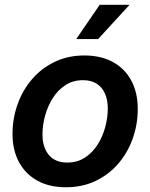

<svg xmlns="http://www.w3.org/2000/svg" viewBox="-20 -770 627 801"><path d="M254.9 11.2Q185.5 11.2 135.7 -16.4Q85.9 -43.9 59.1 -94Q32.2 -144 32.2 -210.9Q32.2 -275.4 53.2 -334.5Q74.2 -393.6 113.5 -439.5Q152.8 -485.4 208.3 -512Q263.7 -538.6 332 -538.6Q401.4 -538.6 451.4 -511Q501.5 -483.4 528.1 -433.1Q554.7 -382.8 554.7 -315.4Q554.7 -251.5 533.9 -192.6Q513.2 -133.8 473.9 -87.9Q434.6 -42 379.4 -15.4Q324.2 11.2 254.9 11.2ZM260.3 -91.8Q302.2 -91.8 334 -112.3Q365.7 -132.8 387 -166.3Q408.2 -199.7 418.9 -239.5Q429.7 -279.3 429.7 -317.4Q429.7 -353.5 417.7 -380.1Q405.8 -406.7 382.8 -421.1Q359.9 -435.5 326.7 -435.5Q284.7 -435.5 253.2 -415Q221.7 -394.5 200.4 -361.1Q179.2 -327.6 168.2 -287.8Q157.2 -248 157.2 -209Q157.2 -155.3 183.8 -123.5Q210.4 -91.8 260.3 -91.8ZM297.9 -606.9 396 -750H520.5L389.2 -606.9Z"/></svg>

Font: Inter 24pt SemiBold
Style: Italic
Weight: 600
Italic angle: -9.3988°
Designer: Rasmus Andersson
Foundry: rsms
Version: Version 4.001;git-66647c0bb